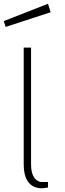

<svg xmlns="http://www.w3.org/2000/svg" viewBox="-31 -996 343 1020"><path d="M224 -976 -11 -884 -1 -853 238 -931ZM191 4C198 4 212 3 224 0V-29H192C164 -29 134 -54 134 -121V-743H95V-121C95 -50 122 4 191 4Z"/></svg>

Font: United Sans Thin
Style: Regular
Weight: 100
Designer: Pablo Impallari, Rodrigo Fuenzalida (Modified by Dan O. Williams)
Version: Version 1.000;PS 001.000;hotconv 1.0.88;makeotf.lib2.5.64775